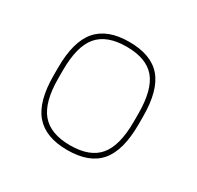

<svg xmlns="http://www.w3.org/2000/svg" viewBox="-107 -860 714 697"><g transform="rotate(30 250.0 -511.5)"><path d="M250 -285Q159 -285 115.5 -335.5Q72 -386 72 -495V-528Q72 -637 115.5 -687.5Q159 -738 250 -738Q342 -738 385 -687.5Q428 -637 428 -528V-495Q428 -386 385 -335.5Q342 -285 250 -285ZM250 -305Q333 -305 370.5 -350Q408 -395 408 -495V-528Q408 -629 370.5 -673.5Q333 -718 250 -718Q168 -718 130 -673.5Q92 -629 92 -528V-495Q92 -395 130 -350Q168 -305 250 -305Z"/></g></svg>

Font: M PLUS 1 Code Thin
Style: Regular
Weight: 250
Designer: Coji Morishita
Foundry: UNDERFOREST DESIGN
Version: Version 1.002